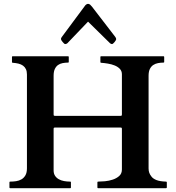

<svg xmlns="http://www.w3.org/2000/svg" viewBox="-20 -982 920 1002"><path d="M33.2 0Q30.8 0 30 -1.5Q29.3 -2.9 29.3 -3.9V-30.3Q29.3 -31.2 30 -32.7Q30.8 -34.2 33.2 -34.2Q48.3 -34.2 63.7 -36.4Q79.1 -38.6 91.8 -45.9Q104.5 -53.2 112.5 -66.9Q120.6 -80.6 120.6 -104V-593.3Q120.6 -609.9 115.2 -621.1Q109.9 -632.3 100.1 -639.4Q90.3 -646.5 76.7 -649.9Q63 -653.3 46.4 -654.3Q42.5 -654.3 42.5 -658.2V-684.6Q42.5 -688.5 45.9 -688.5H335Q337.4 -688.5 338.1 -687Q338.9 -685.5 338.9 -684.6V-658.2Q338.9 -655.3 335 -655.3Q320.3 -655.3 306.6 -652.6Q293 -649.9 282.7 -642.6Q272.5 -635.3 266.1 -621.8Q259.8 -608.4 259.8 -586.4V-385.3Q259.8 -380.4 261.2 -378.9Q262.7 -377.4 267.6 -377.4H608.4Q613.3 -377.4 614.7 -378.9Q616.2 -380.4 616.2 -385.3V-594.2Q616.2 -611.3 605.5 -622.6Q594.7 -633.8 578.4 -640.4Q562 -647 543 -650.1Q523.9 -653.3 507.8 -654.3Q503.9 -654.3 503.9 -658.2V-684.6Q503.9 -688.5 507.3 -688.5H833Q835.4 -688.5 836.2 -687Q836.9 -685.5 836.9 -684.6V-658.2Q836.9 -655.3 833 -655.3Q818.4 -655.3 804.4 -652.6Q790.5 -649.9 779.5 -642.6Q768.6 -635.3 762 -621.8Q755.4 -608.4 755.4 -586.4V-103Q755.4 -90.3 759 -80.3Q762.7 -70.3 770.5 -60.5Q778.3 -49.8 796.1 -42.5Q814 -35.2 846.7 -34.2Q850.6 -34.2 850.6 -30.3V-3.9Q850.6 0 846.7 0H492.2Q489.7 0 489 -1.5Q488.3 -2.9 488.3 -3.9V-30.3Q488.3 -31.2 489 -32.7Q489.7 -34.2 492.2 -34.2Q506.8 -34.2 527.8 -36.1Q548.8 -38.1 568.6 -44.7Q588.4 -51.3 602.3 -63.7Q616.2 -76.2 616.2 -97.7V-308.6Q616.2 -313.5 614.7 -314.9Q613.3 -316.4 608.4 -316.4H267.6Q262.7 -316.4 261.2 -314.9Q259.8 -313.5 259.8 -308.6V-92.8Q259.8 -76.2 267.1 -64.9Q274.4 -53.7 286.4 -46.9Q298.3 -40 314 -37.1Q329.6 -34.2 346.2 -34.2Q349.1 -34.2 349.6 -32.7Q350.1 -31.2 350.1 -30.3V-3.9Q350.1 -2.9 349.6 -1.5Q349.1 0 346.7 0H33.2ZM439.5 -869.1 332 -756.8Q329.6 -754.4 325.9 -753.2Q322.3 -752 320.3 -752Q317.9 -752 314.2 -755.1Q310.5 -758.3 306.9 -762.7Q303.2 -767.1 300.8 -771.2Q298.3 -775.4 298.3 -777.3Q298.3 -781.7 299.6 -784.2Q300.8 -786.6 303.7 -790.5L423.3 -951.7Q425.8 -955.6 430.4 -958.7Q435.1 -961.9 439.5 -961.9Q445.3 -961.9 450.7 -957.3Q456.1 -952.6 460 -947.3L581.1 -790Q586.4 -783.2 586.4 -777.3Q586.4 -775.4 584 -771.2Q581.5 -767.1 577.9 -762.7Q574.2 -758.3 570.6 -755.1Q566.9 -752 564.5 -752Q562 -752 559.1 -753.2Q556.2 -754.4 553.7 -756.8Z"/></svg>

Font: Cardo
Style: Bold
Weight: 700
Designer: David J. Perry
Foundry: David J. Perry
Version: Version 1.0011